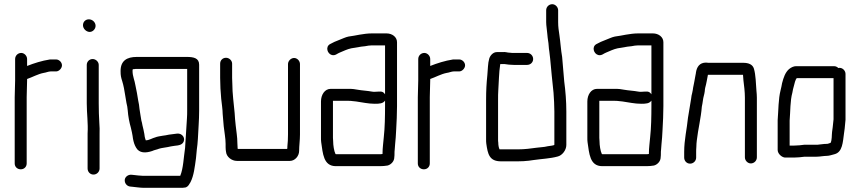

<svg xmlns="http://www.w3.org/2000/svg" viewBox="-20 -757 4095 914"><path d="M52 -476V-374C52 -350 50 -319 50 -294V21C50 38 63 49 79 49C95 49 107 37 107 21V-295C107 -320 109 -351 109 -374V-381C133 -389 161 -405 188 -410C198 -411 211 -417 221 -417H247C261 -417 275 -432 275 -446C275 -461 261 -474 247 -474H218C179 -468 142 -456 109 -443V-476C109 -491 96 -505 81 -505C65 -505 52 -492 52 -476Z M393 -448V-265C393 -217 400 -170 397 -122V45C397 61 409 74 425 74C441 74 454 61 454 45V-122C455 -137 454 -153 453 -169C451 -199 450 -235 450 -265V-448C450 -463 436 -476 421 -476C405 -476 393 -463 393 -448ZM375 -637C375 -620 391 -605 407 -605C422 -605 435 -619 435 -634C435 -651 420 -665 403 -665C387 -665 375 -653 375 -637Z M869 -486H631C584 -486 554 -468 554 -419C554 -397 556 -389 562 -370C568 -351 573 -324 576 -303L582 -267C585 -256 587 -244 588 -232C590 -203 596 -173 603 -149L608 -127C609 -120 610 -115 611 -111L613 -97C616 -81 620 -67 628 -54C643 -27 674 -28 704 -38C717 -44 725 -44 737 -49C749 -53 765 -54 779 -57L793 -60C816 -65 838 -62 850 -76C867 -97 848 -124 823 -121C811 -119 796 -118 784 -116L769 -113L755 -111C744 -109 728 -107 719 -103C706 -100 690 -89 674 -89C672 -93 670 -102 669 -106L667 -120C666 -125 665 -132 663 -140L658 -161C657 -169 655 -176 653 -183C650 -198 647 -222 644 -239C643 -252 641 -265 638 -278L632 -314C630 -326 627 -337 625 -349C621 -375 611 -394 611 -419C611 -422 611 -424 612 -427C614 -428 616 -428 619 -428C624 -429 628 -429 631 -429H871V-230C871 -219 871 -207 870 -194C867 -151 864 -94 861 -52C854 -7 853 44 838 80H661C652 80 624 77 617 76L607 75C591 73 576 84 574 98C572 115 584 129 599 131L609 132C619 133 649 137 661 137H850C853 137 855 136 858 136C870 136 878 126 882 118C884 114 885 114 887 110C903 78 907 39 913 -4L917 -46C919 -60 921 -77 922 -96C924 -143 928 -183 928 -230V-449C928 -481 901 -486 869 -486Z M1028 -454V-386C1028 -354 1030 -319 1033 -287C1035 -268 1040 -234 1040 -215C1042 -196 1043 -174 1045 -156C1048 -127 1054 -99 1054 -72V-56C1054 -47 1055 -40 1056 -34C1058 -11 1082 9 1108 9H1360C1384 9 1404 -14 1404 -39C1404 -63 1408 -89 1408 -117V-452C1408 -467 1395 -481 1380 -481C1365 -481 1351 -467 1351 -452V-117C1351 -98 1350 -76 1348 -60C1348 -55 1348 -51 1347 -48H1112C1111 -50 1111 -53 1111 -56C1111 -63 1110 -70 1110 -76C1110 -106 1105 -130 1102 -160L1099 -190C1098 -200 1098 -210 1097 -219C1093 -263 1086 -312 1086 -358C1086 -367 1085 -377 1085 -386V-454C1085 -469 1071 -482 1056 -482C1040 -482 1028 -470 1028 -454Z M1813 -278V-253C1813 -204 1812 -148 1807 -104C1805 -79 1801 -53 1801 -27V-24C1797 -23 1793 -23 1789 -23H1579C1578 -23 1578 -23 1577 -24C1570 -38 1566 -66 1566 -84C1566 -89 1565 -95 1565 -101V-277H1640C1645 -277 1651 -277 1656 -276L1675 -274C1704 -270 1733 -263 1764 -263C1787 -263 1803 -264 1813 -278ZM1764 -320C1759 -320 1755 -320 1750 -321C1730 -325 1703 -326 1682 -330L1663 -333C1655 -334 1647 -334 1640 -334H1554C1526 -334 1508 -306 1508 -274V-101C1508 -94 1508 -87 1509 -80C1517 -27 1519 34 1579 34H1789C1804 34 1811 33 1825 31C1841 27 1857 11 1857 -8C1858 -15 1858 -21 1858 -27C1858 -32 1858 -38 1859 -45L1861 -71C1864 -95 1864 -110 1866 -140C1868 -173 1870 -217 1870 -252V-556C1870 -581 1847 -598 1820 -598H1750C1729 -598 1711 -595 1692 -592C1673 -589 1658 -585 1639 -583C1624 -580 1609 -572 1595 -567C1578 -561 1566 -555 1551 -547C1528 -534 1538 -501 1560 -495C1577 -491 1586 -503 1598 -507C1615 -514 1633 -523 1652 -527L1700 -535L1718 -537C1729 -539 1739 -541 1750 -541H1813V-308C1801 -327 1787 -320 1764 -320Z M1971 -476V-374C1971 -350 1969 -319 1969 -294V21C1969 38 1982 49 1998 49C2014 49 2026 37 2026 21V-295C2026 -320 2028 -351 2028 -374V-381C2052 -389 2080 -405 2107 -410C2117 -411 2130 -417 2140 -417H2166C2180 -417 2194 -432 2194 -446C2194 -461 2180 -474 2166 -474H2137C2098 -468 2061 -456 2028 -443V-476C2028 -491 2015 -505 2000 -505C1984 -505 1971 -492 1971 -476Z M2489 -505H2426C2420 -505 2414 -505 2408 -506C2395 -506 2386 -511 2373 -509H2345C2327 -509 2313 -492 2309 -478C2302 -455 2303 -429 2300 -400C2296 -360 2294 -327 2294 -282V-93C2294 -86 2294 -80 2295 -73C2302 -24 2309 11 2365 11H2445C2461 11 2483 10 2498 8L2519 5C2560 -1 2599 -2 2635 -12C2656 -17 2676 -42 2676 -67V-226C2676 -275 2672 -324 2666 -369C2663 -409 2659 -448 2656 -486C2650 -519 2648 -557 2643 -590C2640 -611 2637 -628 2637 -651V-708C2637 -723 2624 -737 2609 -737C2593 -737 2580 -724 2580 -708V-652C2580 -643 2581 -634 2582 -626C2585 -607 2586 -581 2589 -564C2592 -550 2592 -527 2595 -512L2599 -478C2604 -424 2609 -370 2615 -316C2617 -285 2619 -257 2619 -226V-68C2619 -64 2592 -62 2588 -61L2573 -58C2561 -56 2550 -56 2536 -54C2507 -50 2478 -46 2445 -46H2358C2354 -55 2352 -66 2352 -78C2351 -83 2351 -88 2351 -93V-282C2351 -299 2351 -313 2352 -326C2355 -368 2355 -411 2361 -449C2361 -450 2361 -451 2362 -452H2382C2393 -450 2412 -448 2426 -448H2489C2505 -448 2518 -460 2518 -476C2518 -492 2505 -505 2489 -505Z M3081 -278V-253C3081 -204 3080 -148 3075 -104C3073 -79 3069 -53 3069 -27V-24C3065 -23 3061 -23 3057 -23H2847C2846 -23 2846 -23 2845 -24C2838 -38 2834 -66 2834 -84C2834 -89 2833 -95 2833 -101V-277H2908C2913 -277 2919 -277 2924 -276L2943 -274C2972 -270 3001 -263 3032 -263C3055 -263 3071 -264 3081 -278ZM3032 -320C3027 -320 3023 -320 3018 -321C2998 -325 2971 -326 2950 -330L2931 -333C2923 -334 2915 -334 2908 -334H2822C2794 -334 2776 -306 2776 -274V-101C2776 -94 2776 -87 2777 -80C2785 -27 2787 34 2847 34H3057C3072 34 3079 33 3093 31C3109 27 3125 11 3125 -8C3126 -15 3126 -21 3126 -27C3126 -32 3126 -38 3127 -45L3129 -71C3132 -95 3132 -110 3134 -140C3136 -173 3138 -217 3138 -252V-556C3138 -581 3115 -598 3088 -598H3018C2997 -598 2979 -595 2960 -592C2941 -589 2926 -585 2907 -583C2892 -580 2877 -572 2863 -567C2846 -561 2834 -555 2819 -547C2796 -534 2806 -501 2828 -495C2845 -491 2854 -503 2866 -507C2883 -514 2901 -523 2920 -527L2968 -535L2986 -537C2997 -539 3007 -541 3018 -541H3081V-308C3069 -327 3055 -320 3032 -320Z M3294 -7V-34C3294 -39 3294 -47 3295 -59C3295 -69 3296 -79 3297 -88C3303 -141 3317 -196 3321 -249C3323 -259 3325 -269 3326 -278C3328 -296 3333 -306 3335 -323C3335 -328 3336 -334 3337 -339C3343 -360 3346 -381 3350 -401H3517C3518 -393 3518 -384 3519 -375C3522 -350 3526 -321 3526 -292V-8C3526 7 3539 21 3554 21C3570 21 3583 8 3583 -8V-292C3583 -303 3582 -314 3581 -325C3578 -361 3578 -399 3569 -430C3563 -450 3544 -458 3518 -458H3361C3354 -458 3348 -458 3341 -459C3310 -459 3297 -438 3293 -412C3293 -409 3292 -405 3291 -400C3289 -386 3287 -381 3285 -367L3282 -352C3280 -344 3279 -336 3278 -329L3275 -314C3273 -307 3271 -298 3270 -287C3264 -256 3261 -227 3255 -196C3250 -143 3237 -92 3237 -34V-7C3237 9 3249 22 3265 22C3281 22 3294 9 3294 -7Z M3761 -64H3739V-183C3743 -229 3741 -276 3752 -316C3754 -327 3756 -338 3759 -347C3762 -359 3766 -378 3773 -385H3948V-189C3946 -170 3946 -168 3944 -151L3941 -129C3939 -113 3941 -91 3934 -77L3922 -73C3919 -72 3916 -72 3914 -72C3909 -72 3904 -72 3898 -71L3880 -69C3875 -68 3871 -68 3867 -68H3809C3795 -66 3776 -64 3761 -64ZM3716 -7H3761C3775 -7 3796 -9 3810 -11H3867C3883 -11 3901 -15 3916 -15C3929 -15 3943 -21 3953 -23C3991 -33 3992 -80 3998 -123L4001 -145C4003 -162 4003 -167 4005 -187V-405C4005 -420 3992 -434 3977 -434C3975 -434 3973 -434 3971 -433C3965 -439 3958 -442 3950 -442H3770C3759 -442 3747 -437 3736 -428C3718 -412 3710 -388 3703 -361C3701 -350 3699 -339 3696 -328C3685 -285 3686 -234 3682 -185V-43C3682 -26 3700 -9 3716 -7Z"/></svg>

Font: Electronic
Style: Regular
Weight: 400
Version: Version 1.011